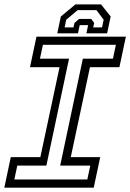

<svg xmlns="http://www.w3.org/2000/svg" viewBox="-37 -870 604 890"><path d="M-17 0 13 -141.5H150L239 -558.5H102L132 -700H546.5L516.5 -558.5H380L291 -141.5H427.5L397.5 0ZM29.5 -38.2H367.8L381.5 -102.5H242L347 -598H486.5L500.2 -662.2H162L148.2 -598H283L178 -102.5H43.2ZM431.5 -849.5 476 -793.5 459.5 -715.5H363.5L371.5 -753.5H332.5L324.5 -715.5H228.5L245 -793.5L312.5 -849.5ZM410.2 -823H322.8L270 -778.5L262.5 -743H303.5L308 -763.5L329.5 -782.2H386L399.5 -763.5L395 -743H436L443.5 -778.5Z"/></svg>

Font: Tourney Thin
Style: Italic
Weight: 100
Italic angle: -12°
Designer: Tyler Finck
Foundry: Etcetera Type Co
Version: Version 1.015